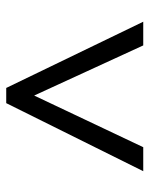

<svg xmlns="http://www.w3.org/2000/svg" viewBox="50 -810 491 632"><g transform="rotate(-90 296.0 -493.5)"><path d="M273 -719H323L541 -268H463L298 -627L128 -268H49Z"/></g></svg>

Font: oriya25
Style: Book
Weight: 400
Designer: Jelle Bosma - Monotype Design Team
Foundry: Monotype Imaging Inc.
Version: Version 2.003